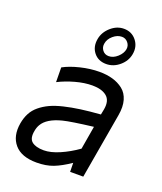

<svg xmlns="http://www.w3.org/2000/svg" viewBox="-153 -932 885 1046"><g transform="rotate(20 289.5 -409.0)"><path d="M356.9 -619.1Q310.5 -619.1 284.7 -651.6Q258.8 -684.1 267.1 -731Q274.4 -772.5 308.6 -802.7Q342.8 -833 383.8 -833Q429.2 -833 456.3 -799.1Q483.4 -765.1 475.1 -719.2Q467.8 -677.7 433.3 -648.4Q398.9 -619.1 356.9 -619.1ZM310.1 -721.2Q305.7 -698.7 319.1 -681.4Q332.5 -664.1 355 -664.1Q381.8 -664.1 405.8 -685.8Q429.7 -707.5 434.1 -732.9Q437.5 -754.4 423.6 -771.2Q409.7 -788.1 388.2 -788.1Q361.8 -788.1 338.1 -767.8Q314.5 -747.6 310.1 -721.2ZM338.9 -566.9Q380.9 -566.9 415.3 -557.1Q449.7 -547.4 476.6 -526.4Q503.4 -505.4 514.2 -468.3Q524.9 -431.2 516.1 -380.9L450.2 0H374L373 -51.8Q321.3 -16.6 279.8 -0.7Q238.3 15.1 184.1 15.1Q95.7 15.1 55.7 -32Q15.6 -79.1 28.8 -155.8Q34.7 -189.5 48.6 -215.8Q62.5 -242.2 86.7 -262.2Q110.8 -282.2 141.8 -296.9Q172.9 -311.5 216.8 -322Q260.7 -332.5 310.3 -339.4Q359.9 -346.2 424.8 -351.1L431.2 -383.8Q440.4 -436 411.6 -460Q382.8 -483.9 328.1 -483.9Q282.2 -483.9 230.2 -469.5Q178.2 -455.1 134.8 -433.1L133.8 -518.1Q171.9 -539.1 228.8 -553Q285.6 -566.9 338.9 -566.9ZM115.2 -143.1Q106.4 -97.7 129.2 -79.3Q151.9 -61 198.2 -61Q237.8 -61 288.8 -83Q339.8 -105 389.2 -140.1L412.1 -274.9Q283.2 -259.3 238.8 -248Q154.8 -226.6 128.4 -180.7Q118.7 -164.1 115.2 -143.1Z"/></g></svg>

Font: Stilu
Style: Italic
Weight: 400
Italic angle: -10°
Designer: Genilson Lima Santos
Foundry: Genilson Lima Santos
Version: Version 1.200;PS 001.200;hotconv 1.0.88;makeotf.lib2.5.64775